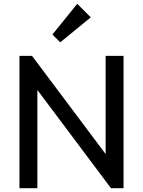

<svg xmlns="http://www.w3.org/2000/svg" viewBox="-20 -987 750 1007"><path d="M296 -765 456 -896 385 -967 255 -806ZM82 0H176V-515L562 0H628V-694H534V-179L148 -694H82Z"/></svg>

Font: Outfit
Style: Regular
Weight: 400
Designer: Rodrigo Fuenzalida
Foundry: fragTYPE
Version: Version 1.100;gftools[0.9.27]